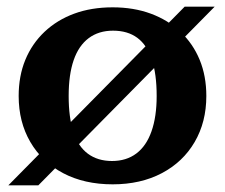

<svg xmlns="http://www.w3.org/2000/svg" viewBox="-20 -543 675 576"><path d="M5 13 534 -523H624L95 13ZM186 -255Q186 -191 200 -147.5Q214 -104 243.5 -82Q273 -60 316 -60Q359 -60 389 -82.5Q419 -105 434.5 -149Q450 -193 450 -255Q450 -321 435.5 -364.5Q421 -408 392 -429.5Q363 -451 319 -451Q276 -451 246 -428.5Q216 -406 201 -362.5Q186 -319 186 -255ZM36 -255Q36 -315 56 -363.5Q76 -412 113.5 -447.5Q151 -483 202.5 -502Q254 -521 318 -521Q381 -521 432.5 -502Q484 -483 521.5 -447.5Q559 -412 579 -363.5Q599 -315 599 -255Q599 -177 564 -117Q529 -57 465.5 -23.5Q402 10 318 10Q233 10 169.5 -23.5Q106 -57 71 -117Q36 -177 36 -255Z"/></svg>

Font: Roboto Serif 28pt SemiBold
Style: Regular
Weight: 600
Designer: Greg Gazdowicz
Foundry: Commercial Type
Version: Version 1.008